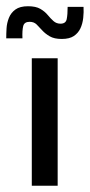

<svg xmlns="http://www.w3.org/2000/svg" viewBox="-52 -596 288 616"><path d="M50 0V-409H133V0ZM-32 -473Q-32 -488 -31 -505Q-30 -522 -23.5 -538.5Q-17 -555 -2.5 -565.5Q12 -576 38 -576Q63 -576 77.5 -567.5Q92 -559 101 -548Q110 -537 119.5 -528.5Q129 -520 142 -520Q159 -520 162 -534.5Q165 -549 165 -574H216Q217 -557 215 -538.5Q213 -520 206 -505Q199 -490 185 -480.5Q171 -471 146 -471Q122 -471 107.5 -479.5Q93 -488 83.5 -498.5Q74 -509 65.5 -517.5Q57 -526 43 -526Q26 -526 22.5 -512.5Q19 -499 20 -473Z"/></svg>

Font: Darker Grotesque SemiBold
Style: Regular
Weight: 600
Designer: Gabriel Lam
Foundry: TypeRant
Version: Version 1.000;gftools[0.9.28]